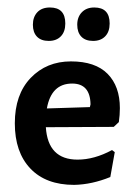

<svg xmlns="http://www.w3.org/2000/svg" viewBox="-20 -499 369 526"><path d="M116.8 -478.5Q158.9 -478.5 158.9 -434.6Q158.9 -412.1 146.7 -399.5Q134.6 -386.9 113.6 -386.9Q92.5 -386.9 81.3 -398.6Q70.1 -410.3 70.1 -431.3Q70.1 -452.3 82.2 -465.4Q94.4 -478.5 116.8 -478.5ZM238.3 -478.5Q280.4 -478.5 280.4 -434.6Q280.4 -412.1 268.2 -399.5Q256.1 -386.9 235 -386.9Q214 -386.9 202.8 -398.6Q191.6 -410.3 191.6 -431.3Q191.6 -452.3 204.2 -465.4Q216.8 -478.5 238.3 -478.5ZM105.6 -150.5Q111.2 -61.7 192.5 -61.7Q238.3 -61.7 286.9 -87.9L294.4 -82.2L282.2 -14Q231.8 6.5 183.2 7.5Q105.6 7.5 63.1 -37.4Q20.6 -82.2 20.6 -161.2Q20.6 -240.2 64 -285.5Q107.5 -330.8 174.3 -330.8Q241.1 -330.8 274.8 -296.7Q308.4 -262.6 308.4 -202.8Q308.4 -184.1 305.6 -164.5L291.6 -151.4ZM177.6 -270.1Q120.6 -270.1 108.4 -201.9L226.2 -205.6L228 -213.1Q227.1 -270.1 177.6 -270.1Z"/></svg>

Font: Gurajada
Style: Regular
Weight: 400
Designer: Purushoth Kumar Guthula
Foundry: SiliconAndhra, USA.
Version: Version 1.0.3; ttfautohint (v1.2.42-39fb)